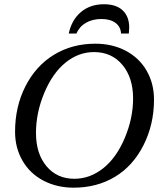

<svg xmlns="http://www.w3.org/2000/svg" viewBox="-20 -866 762 896"><path d="M601.1 -406.2Q601.1 -503.9 551 -563.5Q501 -623 418.9 -623Q346.2 -623 285.4 -573.5Q224.6 -523.9 186.3 -431.6Q147.9 -339.4 147.9 -245.6Q147.9 -148.9 197 -90.3Q246.1 -31.7 327.1 -31.7Q399.9 -31.7 461.7 -80.8Q523.4 -129.9 562.3 -222.2Q601.1 -314.5 601.1 -406.2ZM323.7 9.8Q245.1 9.8 182.4 -23.2Q119.6 -56.2 85 -116.2Q50.3 -176.3 50.3 -251Q50.3 -368.7 99.1 -464.1Q147.9 -559.6 232.4 -610.8Q316.9 -662.1 425.3 -662.1Q503.9 -662.1 566.7 -629.2Q629.4 -596.2 664.1 -536.4Q698.7 -476.6 698.7 -401.4Q698.7 -285.6 649.7 -188.5Q600.6 -91.3 516.4 -40.8Q432.1 9.8 323.7 9.8ZM465.3 -846.2Q522.5 -846.2 552.7 -817.4Q583 -788.6 583 -737.3L581.1 -709.5H544.9Q543 -741.7 518.6 -759.5Q494.1 -777.3 453.1 -777.3Q411.6 -777.3 380.9 -759.5Q350.1 -741.7 336.9 -709.5H300.8Q314.5 -773.4 357.7 -809.8Q400.9 -846.2 465.3 -846.2Z"/></svg>

Font: Liberation Serif
Style: Italic
Weight: 400
Italic angle: -16.333°
Designer: Steve Matteson
Foundry: Ascender Corporation
Version: Version 2.1.5